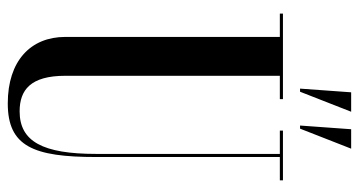

<svg xmlns="http://www.w3.org/2000/svg" viewBox="-235 -681 924 494"><g transform="rotate(90 227.0 -434.0)"><path d="M217.5 -875.5 208 -744H216L267.5 -875.5ZM312.5 -875.5 303 -744H311L362.5 -875.5ZM444 -700H316V-692H376V-219.5C376 -82 344 -22.5 266.5 -22.5C211.5 -22.5 175 -50.5 175 -140V-692H235V-700H15V-692H75V-140C75 -51 136.5 8 246 8C356.5 8 384 -57.5 384 -219.5V-692H444Z"/></g></svg>

Font: Picaflor 48 pt
Style: Regular
Weight: 400
Designer: Ariel Martín Pérez
Foundry: Tunera Type Foundry
Version: Version 1.000;hotconv 1.0.109;makeotfexe 2.5.65596